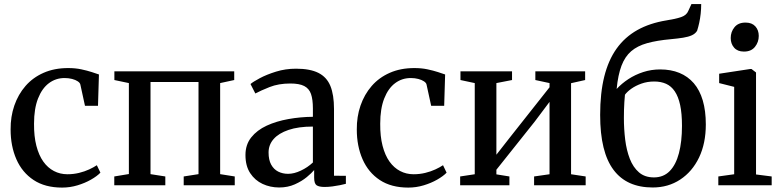

<svg xmlns="http://www.w3.org/2000/svg" viewBox="-20 -882 3715 914"><path d="M275.5 11Q194.5 11 140 -25Q85.5 -61 58 -123.8Q30.5 -186.5 30.5 -265.5Q30 -326.5 48.2 -379.5Q66.5 -432.5 101.5 -472.8Q136.5 -513 187.8 -535.5Q239 -558 304.5 -558Q338.5 -558 366.8 -552Q395 -546 416.5 -539Q438 -532 451 -527.5L446.5 -378.5H384.5L362.5 -479.5Q361 -487.5 350.2 -494.8Q339.5 -502 323.2 -506.2Q307 -510.5 287.5 -510.5Q245.5 -510.5 212.8 -486Q180 -461.5 161 -413Q142 -364.5 142 -293Q141.5 -233 153.2 -187.8Q165 -142.5 186.2 -112.8Q207.5 -83 236.8 -67.8Q266 -52.5 301 -52.5Q330 -52.5 356.5 -59Q383 -65.5 404.5 -75.5Q426 -85.5 441 -95.5L458 -60Q441.5 -43 413 -26.8Q384.5 -10.5 349 0.2Q313.5 11 275.5 11Z M524 0V-42L593.5 -53.5V-486.5L524.5 -501V-542.5H1095V-501L1028 -486.5V-53L1097.5 -42V0H854.5V-42L925 -53V-491.5H696.5V-53L767 -42V0Z M1309 10.5Q1266.5 10.5 1230 -6.5Q1193.5 -23.5 1171 -57.8Q1148.5 -92 1148.5 -144Q1148.5 -193.5 1176 -228Q1203.5 -262.5 1249.5 -283.8Q1295.5 -305 1352.8 -315.2Q1410 -325.5 1469.5 -326V-366Q1469.5 -408.5 1460.5 -434.5Q1451.5 -460.5 1428.2 -472.5Q1405 -484.5 1362 -484.5Q1306 -484.5 1263.2 -467.5Q1220.5 -450.5 1195.5 -437L1172.5 -482Q1184.5 -492.5 1216.8 -509.8Q1249 -527 1294 -541Q1339 -555 1389.5 -555Q1456 -555 1495.8 -535Q1535.5 -515 1552.8 -472.8Q1570 -430.5 1570 -363.5V-45.5L1626.5 -45V-7Q1615.5 -4 1598.5 -0.5Q1581.5 3 1562 5.5Q1542.5 8 1525.5 8Q1499 8 1487.2 0Q1475.5 -8 1475.5 -36.5V-72.5Q1464 -58.5 1440.5 -39Q1417 -19.5 1383.5 -4.5Q1350 10.5 1309 10.5ZM1351.5 -54.5Q1380 -54.5 1412.2 -69.8Q1444.5 -85 1469.5 -108.5V-279.5Q1400.5 -279.5 1353.5 -263.5Q1306.5 -247.5 1282.5 -220Q1258.5 -192.5 1258.5 -156Q1258.5 -121 1270.8 -98.5Q1283 -76 1304.2 -65.2Q1325.5 -54.5 1351.5 -54.5Z M1923.5 11Q1842.5 11 1788 -25Q1733.5 -61 1706 -123.8Q1678.5 -186.5 1678.5 -265.5Q1678 -326.5 1696.2 -379.5Q1714.5 -432.5 1749.5 -472.8Q1784.5 -513 1835.8 -535.5Q1887 -558 1952.5 -558Q1986.5 -558 2014.8 -552Q2043 -546 2064.5 -539Q2086 -532 2099 -527.5L2094.5 -378.5H2032.5L2010.5 -479.5Q2009 -487.5 1998.2 -494.8Q1987.5 -502 1971.2 -506.2Q1955 -510.5 1935.5 -510.5Q1893.5 -510.5 1860.8 -486Q1828 -461.5 1809 -413Q1790 -364.5 1790 -293Q1789.5 -233 1801.2 -187.8Q1813 -142.5 1834.2 -112.8Q1855.5 -83 1884.8 -67.8Q1914 -52.5 1949 -52.5Q1978 -52.5 2004.5 -59Q2031 -65.5 2052.5 -75.5Q2074 -85.5 2089 -95.5L2106 -60Q2089.5 -43 2061 -26.8Q2032.5 -10.5 1997 0.2Q1961.5 11 1923.5 11Z M2170.5 0V-42L2240 -52.5V-486.5L2172 -501V-542.5H2417.5V-501L2343 -486.5V-145.5L2409.5 -230.5L2596 -466.5V-486.5L2528.5 -501V-542.5H2765.5V-501L2698.5 -486V-52.5L2768 -42V0H2522.5V-42L2596 -52.5V-397L2525 -302.5L2343 -74V-52L2405 -42V0Z M3087 10.5Q3026 10.5 2979.2 -10.2Q2932.5 -31 2900.8 -73.2Q2869 -115.5 2853 -180.5Q2837 -245.5 2837 -335Q2837 -439 2856.5 -517.2Q2876 -595.5 2915.2 -650.5Q2954.5 -705.5 3013.8 -738.8Q3073 -772 3153 -785Q3195.5 -791.5 3222 -800.5Q3248.5 -809.5 3256.5 -830L3271.5 -862.5H3318Q3318 -839.5 3315.5 -816.5Q3313 -793.5 3308.5 -773Q3304 -752.5 3298.5 -735.5Q3290.5 -722 3273.8 -714.2Q3257 -706.5 3231.8 -702.5Q3206.5 -698.5 3174 -695.5Q3107 -689.5 3060.5 -676.5Q3014 -663.5 2984.5 -638Q2955 -612.5 2938.5 -569Q2922 -525.5 2915.5 -458.5Q2939.5 -484.5 2971.5 -505.5Q3003.5 -526.5 3042 -539Q3080.5 -551.5 3122.5 -551.5Q3174 -551.5 3214.2 -535Q3254.5 -518.5 3282.8 -485.8Q3311 -453 3325.5 -403.8Q3340 -354.5 3340 -289.5Q3340 -199.5 3307.8 -132.2Q3275.5 -65 3218.2 -27.2Q3161 10.5 3087 10.5ZM3093 -37.5Q3138.5 -37.5 3168 -67.5Q3197.5 -97.5 3212 -152.8Q3226.5 -208 3226.5 -282.5Q3226.5 -341.5 3217.8 -382Q3209 -422.5 3192.2 -447.2Q3175.5 -472 3151 -483Q3126.5 -494 3094.5 -494Q3061.5 -494 3033.5 -484Q3005.5 -474 2985.2 -459.5Q2965 -445 2955 -431Q2953.5 -414 2952.2 -396Q2951 -378 2950.5 -359Q2950 -340 2950 -320.5Q2950 -267.5 2956.2 -217Q2962.5 -166.5 2978.2 -126Q2994 -85.5 3021.8 -61.5Q3049.5 -37.5 3093 -37.5Z M3399.5 0V-42L3475 -52.5V-468.5L3403.5 -486.5V-531L3551 -553.5H3557.5L3579 -537V-51.5L3653.5 -42V0ZM3521 -636.5Q3491 -636.5 3474.8 -655Q3458.5 -673.5 3458.5 -701Q3458.5 -730.5 3476.5 -752.5Q3494.5 -774.5 3528.5 -774.5H3529.5Q3559.5 -774.5 3575.8 -756.5Q3592 -738.5 3592 -711Q3592 -681.5 3574 -659Q3556 -636.5 3522 -636.5Z"/></svg>

Font: Merriweather 48pt
Style: Regular
Weight: 400
Version: Version 2.100